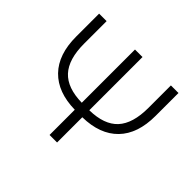

<svg xmlns="http://www.w3.org/2000/svg" viewBox="-165 -942 1156 1156"><g transform="rotate(45 413.5 -364.0)"><path d="M687 -727.5H751.5V-532.7Q751.5 -380.4 672.1 -298.8Q592.8 -217.3 445.3 -214.8V0H381.3V-214.8Q234.4 -217.3 155 -298.8Q75.7 -380.4 75.7 -532.7V-727.5H139.6V-536.6Q139.6 -403.3 198.2 -339.8Q256.8 -276.4 381.3 -274.4V-727.5H445.3V-274.4Q569.8 -276.4 628.4 -339.8Q687 -403.3 687 -536.6Z"/></g></svg>

Font: Inter Display Light
Style: Regular
Weight: 300
Designer: Rasmus Andersson
Foundry: rsms
Version: Version 4.000;git-a52131595